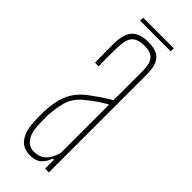

<svg xmlns="http://www.w3.org/2000/svg" viewBox="-222 -682 714 714"><g transform="rotate(45 135.0 -325.0)"><path d="M118 5Q80 5 61.2 -20.8Q42.5 -46.5 40 -90Q39.5 -105 39 -118Q38.5 -131 39 -145Q40 -177 46 -205.2Q52 -233.5 67 -258.2Q82 -283 110 -305Q128 -318.5 149.2 -333Q170.5 -347.5 192 -360V-514Q192 -552.5 177.8 -568.8Q163.5 -585 129 -585Q99 -585 82.2 -570.5Q65.5 -556 64 -514Q63.5 -499.5 63.2 -482.2Q63 -465 63.2 -446.5Q63.5 -428 64 -410H45Q44.5 -437 44 -464.8Q43.5 -492.5 44 -514Q45 -546.5 54.5 -566.5Q64 -586.5 83 -595.8Q102 -605 131 -605Q161 -605 178.8 -595.5Q196.5 -586 204.2 -566Q212 -546 212 -514V0H192V-47H186Q178.5 -24.5 163 -9.8Q147.5 5 118 5ZM118 -15Q146.5 -15 164.5 -31.8Q182.5 -48.5 192 -82V-337Q175.5 -328 156.8 -315.8Q138 -303.5 110 -280Q79.5 -254 70 -219.5Q60.5 -185 59 -145Q59 -137 59.2 -121.5Q59.5 -106 60 -90Q62.5 -54 78 -34.5Q93.5 -15 118 -15ZM53 -655H214V-639H53Z"/></g></svg>

Font: Big Shoulders Display Thin Thin
Style: Regular
Weight: 250
Version: Version 2.002